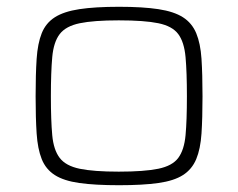

<svg xmlns="http://www.w3.org/2000/svg" viewBox="-20 -538 701 566"><path d="M331 8Q260 8 214 1.5Q168 -5 141.5 -22Q115 -39 103 -69Q91 -99 88 -144.5Q85 -190 85 -254Q85 -319 88 -364.5Q91 -410 103 -440Q115 -470 141.5 -487Q168 -504 214 -511Q260 -518 331 -518Q401 -518 447 -511Q493 -504 519.5 -487Q546 -470 558.5 -440Q571 -410 574 -364.5Q577 -319 577 -254Q577 -190 574 -144.5Q571 -99 558.5 -69Q546 -39 519.5 -22Q493 -5 447 1.5Q401 8 331 8ZM330 -32Q405 -32 446.5 -40.5Q488 -49 505.5 -72.5Q523 -96 527 -139.5Q531 -183 531 -254Q531 -325 527 -369.5Q523 -414 505.5 -437.5Q488 -461 447 -469.5Q406 -478 330 -478Q256 -478 215 -469.5Q174 -461 156 -437.5Q138 -414 134 -369.5Q130 -325 130 -254Q130 -183 134 -139.5Q138 -96 156 -72.5Q174 -49 215 -40.5Q256 -32 330 -32Z"/></svg>

Font: Saira Expanded ExtraLight
Style: Regular
Weight: 250
Width: 7
Designer: Hector Gatti with collaboration of the Omnibus-Type team
Foundry: Omnibus-Type
Version: Version 1.101